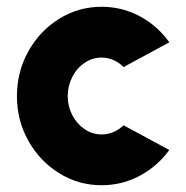

<svg xmlns="http://www.w3.org/2000/svg" viewBox="-20 -534 550 567"><path d="M480 -91Q444.5 -42.5 392.5 -14.8Q340.5 13 280 13Q212 13 154.8 -22.5Q97.5 -58 63.8 -118.2Q30 -178.5 30 -250Q30 -322 63.8 -382.5Q97.5 -443 154.8 -478.5Q212 -514 280 -514Q340.5 -514 392.8 -486Q445 -458 480 -409L345 -336Q331.5 -349.5 314.8 -356.8Q298 -364 280 -364Q252.5 -364 229.5 -348.2Q206.5 -332.5 193.2 -306.2Q180 -280 180 -250Q180 -220.5 193.2 -194.5Q206.5 -168.5 229.5 -152.8Q252.5 -137 280 -137Q298 -137 314.8 -144Q331.5 -151 345 -164Z"/></svg>

Font: Urbanist
Style: Regular
Weight: 400
Designer: Corey Hu
Foundry: Corey Hu
Version: Version 1.2; befe77262ef67d88f1d94aa3d2e49ef1327b4483